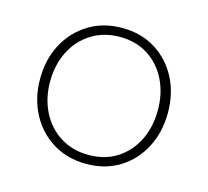

<svg xmlns="http://www.w3.org/2000/svg" viewBox="-80 -587 741 685"><g transform="rotate(15 291.0 -245.0)"><path d="M292 6Q222 6 168.5 -27Q115 -60 85 -117Q55 -174 55 -245Q55 -317 85 -373.5Q115 -430 168.5 -463Q222 -496 292 -496Q362 -496 415 -463Q468 -430 497.5 -373.5Q527 -317 527 -245Q527 -174 497.5 -117Q468 -60 415 -27Q362 6 292 6ZM292 -27Q352 -27 396.5 -55.5Q441 -84 465.5 -133.5Q490 -183 490 -245Q490 -307 465.5 -356.5Q441 -406 396.5 -434.5Q352 -463 292 -463Q233 -463 187.5 -434.5Q142 -406 117 -356.5Q92 -307 92 -245Q92 -183 117 -133.5Q142 -84 187.5 -55.5Q233 -27 292 -27Z"/></g></svg>

Font: REM Thin
Style: Regular
Weight: 250
Designer: Octavio Pardo
Foundry: Ashler Design
Version: Version 1.005;gftools[0.9.28]